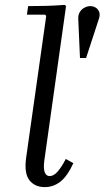

<svg xmlns="http://www.w3.org/2000/svg" viewBox="-20 -755 427 785"><path d="M249 -105 280 -88Q255 -34 226.5 -12Q198 10 163 10Q122 10 100 -18.5Q78 -47 87 -111L169 -690L164 -695H90L95 -730Q134 -730 169.5 -731Q205 -732 245 -735L250 -730L161 -97Q157 -66 163 -50.5Q169 -35 183 -35Q200 -35 216.5 -54.5Q233 -74 249 -105ZM349 -730Q361 -730 371 -724Q381 -718 385.5 -706Q390 -694 384 -677L332 -518H307L300 -677Q299 -694 306.5 -706Q314 -718 326 -724Q338 -730 349 -730Z"/></svg>

Font: Brygada 1918
Style: Italic
Weight: 400
Italic angle: -8°
Designer: Mateusz Machalski | Borys Kosmynka | Przemek Hoffer
Foundry: NIEPODLEGLA 2018
Version: Version 3.006